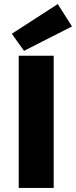

<svg xmlns="http://www.w3.org/2000/svg" viewBox="-20 -924 374 944"><path d="M72 0H244V-650H72ZM98 -674 334 -794 264 -904 38 -758Z"/></svg>

Font: Source Sans Pro Black
Style: Regular
Weight: 900
Designer: Paul D. Hunt
Foundry: Adobe Systems Incorporated
Version: Version 3.006;hotconv 1.0.111;makeotfexe 2.5.65597